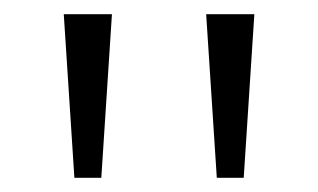

<svg xmlns="http://www.w3.org/2000/svg" viewBox="-20 -823 449 271"><path d="M70 -803H138L123 -572H85ZM271 -803H339L324 -572H286Z"/></svg>

Font: Moderustic Light
Style: Regular
Weight: 300
Designer: Tural Alisoy
Foundry: TAFT Foundry
Version: Version 2.120